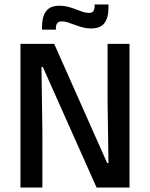

<svg xmlns="http://www.w3.org/2000/svg" viewBox="-20 -834 667 854"><path d="M221 -639 456.5 -109H462.5L458.5 -385V-639H556V0H409.5L170.5 -536H164.5L168.5 -248.5V0H71V-639ZM385 -707.5Q366 -707.5 348 -712.2Q330 -717 313.5 -723.2Q297 -729.5 282.2 -734.2Q267.5 -739 254.5 -739Q240.5 -739 234.5 -730.8Q228.5 -722.5 228.5 -706.5V-702H167V-717Q167 -759.5 184.8 -784Q202.5 -808.5 245 -808.5Q264.5 -808.5 282.8 -803.8Q301 -799 317.2 -792.5Q333.5 -786 348.2 -781.2Q363 -776.5 375.5 -776.5Q390 -776.5 395.5 -784.8Q401 -793 401 -809.5V-814H462.5V-798.5Q462.5 -756 444.8 -731.8Q427 -707.5 385 -707.5Z"/></svg>

Font: Anek Odia Medium
Style: Regular
Weight: 500
Designer: Yesha Goshar & Mahesh Sahu (Odia), Yesha Goshar (Latin)
Foundry: Ek Type
Version: Version 1.003